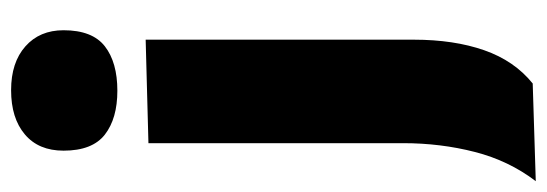

<svg xmlns="http://www.w3.org/2000/svg" viewBox="-356 -448 986 346"><g transform="rotate(-90 137.0 -275.0)"><path d="M-16.5 197.5Q20.5 149 36.2 87.5Q52 26 52 -41.5V-500.5L238.5 -505.5V-22.5Q238.5 50 219.5 104.5Q200.5 159 159.5 192ZM146.5 -556.5Q96.5 -556.5 67.5 -579Q38.5 -601.5 38.5 -653.5Q38.5 -698.5 67.8 -723.2Q97 -748 147.5 -748Q197.5 -748 226.5 -722.2Q255.5 -696.5 255.5 -653.5Q255.5 -601.5 226.5 -579Q197.5 -556.5 146.5 -556.5Z"/></g></svg>

Font: Commissioner ExtraBold
Style: Regular
Weight: 800
Designer: Kostas Bartsokas
Foundry: Kostas Bartsokas
Version: Version 1.000; ttfautohint (v1.8.3)